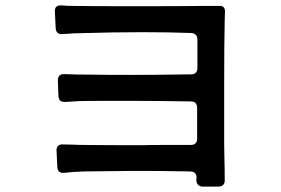

<svg xmlns="http://www.w3.org/2000/svg" viewBox="-20 -719 1040 710"><path d="M809 -257V-184L810 -128Q811 -100 811 -51Q811 -41 805 -35Q799 -29 788 -29H730Q719 -29 712.5 -35.5Q706 -42 706 -54Q706 -59 707 -61Q707 -85 683 -85Q577 -87 508 -87H472L291 -85Q253 -84 218 -80Q194 -77 192 -101L189 -163Q189 -185 211 -185L255 -184Q269 -183 293 -183Q363 -182 505 -182Q530 -183 590 -183H685Q709 -183 709 -207V-320Q709 -344 685 -344Q547 -346 479 -346H371Q302 -346 269 -345Q251 -344 239 -343Q227 -342 219 -342Q197 -342 196 -364L194 -422Q194 -446 219 -445Q258 -443 318 -443Q373 -442 473 -442Q540 -442 686 -444Q710 -444 710 -468V-537V-573Q710 -595 687 -597Q603 -600 507 -600Q397 -600 265 -596Q249 -596 231 -594L207 -593Q188 -593 186 -614L183 -675Q181 -701 208 -699Q224 -697 258 -697Q324 -696 473 -696Q641 -696 719 -697H789Q812 -699 812 -677L811 -646Q809 -567 809 -405Z"/></svg>

Font: Shippori Gothic B2 Bold
Style: Regular
Weight: 700
Designer: FONTDASU
Foundry: FONTDASU / Google Inc. / but / Adobe
Version: Version 1.130